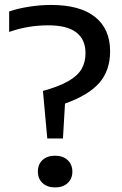

<svg xmlns="http://www.w3.org/2000/svg" viewBox="-20 -770 504 796"><path d="M158 -393Q225 -411.5 263.5 -433.8Q302 -456 318.2 -484Q334.5 -512 334.5 -550Q334.5 -606.5 296 -635.8Q257.5 -665 181 -665Q94.5 -665 18 -637.5V-722.5Q54 -735 100.5 -742.2Q147 -749.5 192 -749.5Q311.5 -749.5 374 -699.8Q436.5 -650 436.5 -557.5Q436.5 -478 392 -426.8Q347.5 -375.5 249.5 -340.5L241 -196H176ZM137 -58.5Q137 -89 156.5 -106.8Q176 -124.5 208.5 -124.5Q241 -124.5 260.5 -106.2Q280 -88 280 -58.5Q280 -29 260.5 -11Q241 7 208.5 7Q176 7 156.5 -11Q137 -29 137 -58.5Z"/></svg>

Font: Encode Sans Medium
Style: Regular
Weight: 500
Designer: Multiple Designers
Foundry: Impallari Type
Version: Version 2.000